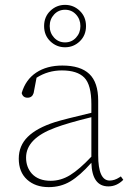

<svg xmlns="http://www.w3.org/2000/svg" viewBox="-20 -753 545 788"><path d="M292 -693.5Q274 -713 247 -713Q220 -713 202 -693.5Q184 -674 184 -646Q184 -618 202 -598.5Q220 -579 247 -579Q274 -579 292 -598.5Q310 -618 310 -646Q310 -674 292 -693.5ZM307.5 -583.5Q282 -559 247 -559Q212 -559 186.5 -583.5Q161 -608 161 -646Q161 -684 186.5 -708.5Q212 -733 247 -733Q282 -733 307.5 -708.5Q333 -684 333 -646Q333 -608 307.5 -583.5ZM355 -110V-272Q257 -248 207 -229Q87 -185 87 -106Q87 -67 111 -40Q138 -11 188 -11Q230 -11 268 -34.5Q306 -58 355 -110ZM476 -29 486 -15Q459 12 425 12Q358 12 355 -85Q308 -32 268.5 -8.5Q229 15 180 15Q125 15 91 -16Q57 -47 57 -102Q57 -155 94 -191.5Q131 -228 206 -252Q245 -264 355 -290V-325Q355 -405 326 -434.5Q297 -464 234 -464Q177 -464 130 -434L118 -371Q112 -352 93 -352Q74 -352 69 -371Q85 -426 128.5 -455Q172 -484 236 -484Q310 -484 346.5 -449.5Q383 -415 383 -340V-116Q383 -12 430 -12Q450 -12 470 -25Z"/></svg>

Font: TypoPRO Source Serif Pro
Style: Regular
Weight: 200
Designer: Frank Grießhammer
Foundry: Adobe Systems Incorporated
Version: Version 1.017;PS (version unavailable);hotconv 1.0.79;makeot